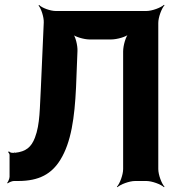

<svg xmlns="http://www.w3.org/2000/svg" viewBox="-20 -757 746 803"><path d="M592 -711H213C191 -711 155 -724 144 -736L141 -734C152 -722 164 -685 163 -663L151 -391C146 -307 148 -238 126 -181C111 -142 89 -123 43 -118C42 -118 38 -120 38 -120L40 -116L37 -118H30C25 -118 19 -122 17 -124L14 -121C16 -119 20 -113 20 -109V-18C20 -10 14 3 10 8L12 10C17 6 30 0 38 0H56C144 0 196 -30 232 -88C278 -162 292 -266 298 -391L304 -544C305 -566 296 -605 284 -617L281 -615C293 -603 332 -592 354 -592H445C469 -592 509 -603 521 -616L519 -618C506 -606 495 -566 495 -542V-50C495 -26 481 11 469 24L471 26C484 14 521 0 545 0H592C616 0 653 14 666 26L668 24C656 11 642 -26 642 -50V-661C642 -685 656 -722 668 -735L666 -737C653 -725 616 -711 592 -711Z"/></svg>

Font: Asimov
Style: Edge
Weight: 500
Designer: Google
Version: Version 2.000980: 2014